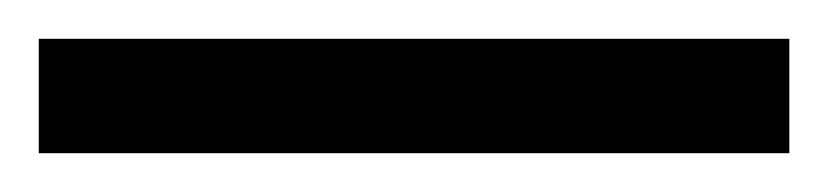

<svg xmlns="http://www.w3.org/2000/svg" viewBox="-25 -839 427 99"><path d="M-5 -760V-819H382V-760Z"/></svg>

Font: Noto Serif ExtraCondensed ExtraBold
Style: Regular
Weight: 800
Width: 2
Designer: Monotype Design Team
Foundry: Monotype Imaging Inc.
Version: Version 2.013; ttfautohint (v1.8.4.7-5d5b)